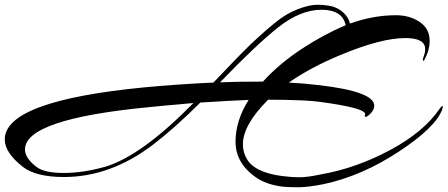

<svg xmlns="http://www.w3.org/2000/svg" viewBox="-74 -697 1882 807"><path d="M1053 -278Q947 -172 947 -91Q947 -51 970 -19Q1012 36 1142 46Q1156 48 1187 48Q1218 48 1275 36Q1423 10 1565 -66Q1707 -142 1774 -240Q1787 -258 1787 -249Q1787 -246 1785 -238Q1758 -162 1602 -59.5Q1446 43 1286 77Q1220 90 1180 90Q1140 90 1118 88Q1045 80 998 46Q916 -13 916 -101.5Q916 -190 971 -277Q888 -274 768 -266Q661 -159 568 -88Q390 47 195 47Q78 47 23 5Q-54 -55 -54 -111Q-54 -273 534 -330Q687 -344 823 -350Q832 -359 861 -389.5Q890 -420 901 -431.5Q912 -443 937 -468.5Q962 -494 976 -507.5Q990 -521 1011 -540Q1043 -570 1086.5 -605Q1130 -640 1178 -658.5Q1226 -677 1259 -677Q1292 -677 1323 -670Q1350 -662 1370 -643.5Q1390 -625 1397 -598Q1495 -633 1590 -633Q1647 -633 1688 -606Q1732 -578 1732 -524Q1732 -488 1712 -450Q1706 -437 1704 -443Q1702 -449 1707.5 -462Q1713 -475 1713 -491Q1713 -537 1630 -537Q1527 -537 1355 -465Q1232 -414 1140 -350Q1200 -347 1268 -339Q1499 -312 1499 -253Q1499 -235 1482 -218.5Q1465 -202 1460 -207Q1458 -209 1459.5 -212Q1461 -215 1461 -217Q1461 -236 1364.5 -254Q1268 -272 1198 -275Q1128 -278 1053 -278ZM1379 -591Q1365 -656 1277 -656Q1189 -656 1096 -582.5Q1003 -509 851 -351Q913 -354 1031 -354L1035 -358Q1102 -431 1195 -492Q1288 -553 1379 -591ZM31 -69Q31 -32 80 5Q113 30 194.5 30Q276 30 371 3Q523 -44 739 -264Q603 -252 556 -247Q31 -197 31 -69Z"/></svg>

Font: Arizonia
Style: Regular
Weight: 400
Designer: Robert E. Leuschke
Foundry: Robert E. Leuschke
Version: Version 1.003